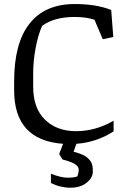

<svg xmlns="http://www.w3.org/2000/svg" viewBox="-20 -691 614 935"><path d="M48.8 -251.5V-294.9Q48.8 -481 124 -576.2Q199.2 -671.4 344.2 -671.4Q447.8 -671.4 521.5 -642.6L531.7 -510.7L480.5 -500L439.9 -595.2Q398.4 -608.4 343.8 -608.4Q244.6 -608.4 185.1 -565.4Q165.5 -520.5 153.6 -458Q141.6 -395.5 141.6 -333.5V-268.6Q141.6 -164.1 199 -108.2Q256.3 -52.2 350.6 -52.2Q444.8 -52.2 533.2 -103V-51.3Q450.7 2 352.1 9.3L338.4 47.9Q384.3 60.1 401.1 73.5Q418 86.9 425 100.8Q432.1 114.7 432.1 144.5Q432.1 174.3 402.1 198.7Q372.1 223.1 322.8 223.1Q273.9 223.1 228 200.2V154.8Q275.9 174.3 309.1 174.3Q342.3 174.3 356.4 168Q363.3 151.9 363.3 134.3Q363.3 104.5 284.7 85.9L268.1 59.1L287.1 9.3Q48.8 -7.8 48.8 -251.5Z"/></svg>

Font: NoticiaText-Regular
Style: Regular
Weight: 400
Designer: JM Sole
Foundry: JM Sole
Version: Version 1.003